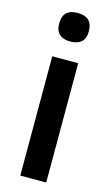

<svg xmlns="http://www.w3.org/2000/svg" viewBox="-118 -800 488 844"><g transform="rotate(15 126.0 -378.0)"><path d="M126 -756Q194 -756 194 -691Q194 -657 176 -641.5Q158 -626 126 -626Q94 -626 76.5 -642Q59 -658 59 -691Q59 -756 126 -756ZM185 -543V0H67V-543Z"/></g></svg>

Font: Noto Sans Hebrew Condensed SemiBold
Style: Regular
Weight: 600
Width: 3
Designer: Ben Nathan
Foundry: Google LLC
Version: Version 3.001; ttfautohint (v1.8.4.7-5d5b)